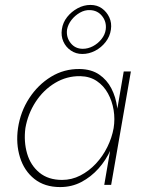

<svg xmlns="http://www.w3.org/2000/svg" viewBox="-20 -750 573 779"><path d="M482 -460 403 0H431L511 -460ZM53 -230Q44 -167 61 -112Q78 -57 119.5 -24Q161 9 224 9Q271 9 310 -11.5Q349 -32 379.5 -66Q410 -100 429 -142.5Q448 -185 455 -230Q461 -272 455.5 -314Q450 -356 432 -391Q414 -426 382.5 -447.5Q351 -469 304 -470Q240 -471 187 -438.5Q134 -406 98.5 -351.5Q63 -297 53 -230ZM83 -230Q93 -288 124.5 -336.5Q156 -385 203.5 -413.5Q251 -442 306 -441Q345 -440 373 -421Q401 -402 418 -371Q435 -340 441 -303.5Q447 -267 441 -230Q434 -191 415.5 -153.5Q397 -116 369 -86Q341 -56 306 -38Q271 -20 232 -20Q176 -20 140 -49.5Q104 -79 90 -127Q76 -175 83 -230ZM231 -631Q227 -604 237 -581.5Q247 -559 267.5 -545Q288 -531 314 -531Q341 -531 366 -544Q391 -557 408.5 -579.5Q426 -602 430 -630Q434 -657 423.5 -679.5Q413 -702 393.5 -716Q374 -730 347 -730Q320 -730 295 -716.5Q270 -703 252.5 -681Q235 -659 231 -631ZM252 -630Q256 -651 270 -669Q284 -687 304 -698.5Q324 -710 345 -709Q376 -708 394.5 -684.5Q413 -661 409 -630Q406 -609 391.5 -591Q377 -573 357 -562.5Q337 -552 316 -552Q285 -552 266.5 -575.5Q248 -599 252 -630Z"/></svg>

Font: Jost ExtraLight
Style: Italic
Weight: 250
Italic angle: -5°
Version: Version 3.710